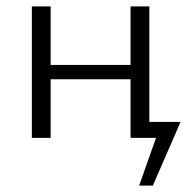

<svg xmlns="http://www.w3.org/2000/svg" viewBox="-20 -433 591 603"><path d="M460 150H417L470 0H390V-184H139V0H80V-413H139V-229H390V-413H449V-50H547Z"/></svg>

Font: Ysabeau Semilight
Style: Regular
Weight: 300
Designer: Christian Thalmann (Catharsis Fonts)
Version: Version 0.003